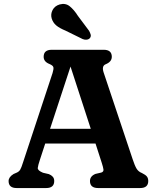

<svg xmlns="http://www.w3.org/2000/svg" viewBox="-20 -952 794 972"><path d="M254.5 -35.5Q254.5 0 213.5 0H64.5Q23.5 0 23.5 -35.5Q23.5 -55.5 48.5 -71L64.5 -78Q76 -83 82 -92.5Q88 -102 97 -131L246 -582Q252.5 -603 250.2 -611.8Q248 -620.5 230.5 -628Q201 -639.5 201 -664.5Q201 -700 242 -700H505Q546 -700 546 -664.5Q546 -639 514.5 -626.5Q494 -618 504.5 -585.5L651.5 -146Q662 -114 671.2 -98.5Q680.5 -83 698.5 -76Q717 -67 723.8 -58.2Q730.5 -49.5 730.5 -35.5Q730.5 0 689 0H477Q435.5 0 435.5 -35.5Q435.5 -60 463 -71.5L493 -78.5Q505 -82.5 503.8 -93.8Q502.5 -105 495 -128L463.5 -225.5H209L182.5 -144.5Q172.5 -114.5 171.2 -101.8Q170 -89 197.5 -77.5L227.5 -70.5Q240 -65.5 247.2 -57.2Q254.5 -49 254.5 -35.5ZM233.5 -300H439.5L337 -615ZM374.5 -871.5 431 -796Q436.5 -786 439 -777Q441.5 -768 435.5 -759.5Q429.5 -752.5 419.2 -751.2Q409 -750 399 -754L311.5 -797Q281 -809.5 264.5 -823.5Q248 -837.5 241.5 -859Q235.5 -880.5 246.2 -901.2Q257 -922 282 -929.5Q311.5 -937.5 333 -920.2Q354.5 -903 374.5 -871.5Z"/></svg>

Font: Fraunces 9pt S100 SemiBold
Style: Regular
Weight: 600
Version: Version 1.000; ttfautohint (v1.8.3)